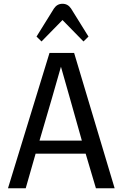

<svg xmlns="http://www.w3.org/2000/svg" viewBox="-20 -1012 673 1032"><path d="M22.9 0ZM596.2 0H495.6L440.4 -186H171.4L118.2 0H22.9L246.1 -727.5H378.4ZM419.9 -256.3 358.4 -474.6 307.6 -653.3Q279.3 -552.2 257.8 -479.5L192.4 -256.3ZM315.9 -904.3 203.1 -789.1 176.3 -815.4 270 -966.3Q287.1 -991.7 315.9 -991.7Q344.7 -991.7 361.8 -966.3L455.6 -815.4L428.7 -789.1Z"/></svg>

Font: Coda
Style: Regular
Weight: 400
Designer: vernon adams
Foundry: vernon adams
Version: Version 2.001; ttfautohint (v0.8) -r 50 -G 200 -x